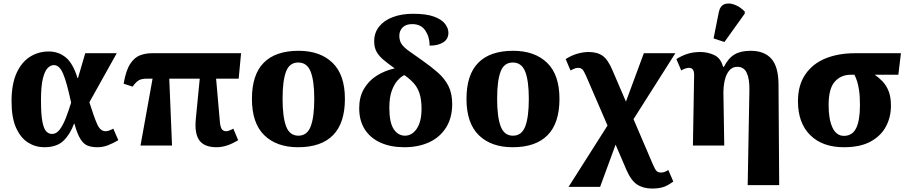

<svg xmlns="http://www.w3.org/2000/svg" viewBox="-20 -845 5266 1115"><path d="M237 10Q186 10 143 -17Q100 -44 73.5 -102.5Q47 -161 47 -257Q47 -355 75.5 -419Q104 -483 153 -514.5Q202 -546 263 -546Q320 -546 362 -511.5Q404 -477 430 -392H433L475 -536H658L499 -251Q527 -162 545 -122.5Q563 -83 593 -83Q611 -83 638 -98L667 -31Q639 -14 608.5 -2Q578 10 546 10Q513 10 489.5 1Q466 -8 447.5 -37Q429 -66 412 -127H410Q388 -66 349 -28Q310 10 237 10ZM282 -67Q308 -67 327.5 -93.5Q347 -120 363 -161.5Q379 -203 393 -249Q368 -367 346.5 -417Q325 -467 293 -467Q274 -467 257 -450Q240 -433 229 -389Q218 -345 218 -264Q218 -179 226.5 -137Q235 -95 249.5 -81Q264 -67 282 -67Z M796 0 866 -388H831Q805 -388 788.5 -380Q772 -372 750 -342L698 -359Q711 -435 735.5 -473Q760 -511 792.5 -523.5Q825 -536 863 -536H1380L1366 -388H1235L1256 -148Q1258 -114 1266 -98.5Q1274 -83 1294 -83Q1308 -83 1335 -98L1363 -31Q1327 -9 1296.5 0.5Q1266 10 1238 10Q1167 10 1138 -29.5Q1109 -69 1117 -153L1140 -388H963L979 0Z M1711 10Q1586 10 1514.5 -60Q1443 -130 1443 -271Q1443 -411 1511.5 -480.5Q1580 -550 1714 -550Q1839 -550 1911 -480.5Q1983 -411 1983 -271Q1983 -130 1914 -60Q1845 10 1711 10ZM1713 -57Q1764 -57 1784.5 -111.5Q1805 -166 1805 -271Q1805 -376 1784 -429Q1763 -482 1712 -482Q1661 -482 1641 -429Q1621 -376 1621 -271Q1621 -166 1641.5 -111.5Q1662 -57 1713 -57Z M2328 10Q2249 10 2190 -16.5Q2131 -43 2098.5 -93.5Q2066 -144 2066 -217Q2066 -281 2093 -328Q2120 -375 2167 -405Q2214 -435 2272 -448Q2237 -473 2210 -495Q2183 -517 2168 -542.5Q2153 -568 2153 -605Q2153 -655 2182 -691Q2211 -727 2262 -746Q2313 -765 2379 -765Q2456 -765 2500.5 -748.5Q2545 -732 2564.5 -706.5Q2584 -681 2584 -655Q2584 -618 2554 -599Q2524 -580 2475 -580Q2475 -630 2450 -667.5Q2425 -705 2374 -705Q2337 -705 2318 -685.5Q2299 -666 2299 -638Q2299 -609 2312 -589.5Q2325 -570 2354.5 -549Q2384 -528 2431 -495Q2485 -457 2524 -422.5Q2563 -388 2584.5 -345Q2606 -302 2606 -241Q2606 -160 2570 -103.5Q2534 -47 2471.5 -18.5Q2409 10 2328 10ZM2331 -57Q2373 -57 2400.5 -98Q2428 -139 2428 -213Q2428 -266 2416.5 -301.5Q2405 -337 2382.5 -362Q2360 -387 2328 -409Q2309 -400 2289 -378Q2269 -356 2255 -317.5Q2241 -279 2241 -219Q2241 -135 2265.5 -96.5Q2290 -58 2331 -57Z M2957 10Q2832 10 2760.5 -60Q2689 -130 2689 -271Q2689 -411 2757.5 -480.5Q2826 -550 2960 -550Q3085 -550 3157 -480.5Q3229 -411 3229 -271Q3229 -130 3160 -60Q3091 10 2957 10ZM2959 -57Q3010 -57 3030.5 -111.5Q3051 -166 3051 -271Q3051 -376 3030 -429Q3009 -482 2958 -482Q2907 -482 2887 -429Q2867 -376 2867 -271Q2867 -166 2887.5 -111.5Q2908 -57 2959 -57Z M3282 240 3508 -116 3384 -403Q3371 -433 3362 -442Q3353 -451 3336 -451Q3325 -451 3313.5 -445.5Q3302 -440 3293 -436L3265 -502Q3300 -524 3334 -533.5Q3368 -543 3398 -543Q3450 -543 3481 -520Q3512 -497 3538 -434L3615 -255L3719 -536H3902L3659 -153L3772 111Q3785 141 3794 149Q3803 157 3818 157Q3831 157 3842 152.5Q3853 148 3861 142L3890 209Q3857 234 3829.5 242Q3802 250 3768 250Q3716 250 3680.5 227Q3645 204 3618 142L3555 -5L3465 240Z M4322 230 4332 -322Q4333 -387 4316.5 -422Q4300 -457 4262 -457Q4233 -457 4215 -435.5Q4197 -414 4189 -379.5Q4181 -345 4181 -305L4186 0H4004L4011 -410Q4011 -451 3982 -451Q3962 -451 3936 -436L3908 -502Q3938 -521 3971.5 -532Q4005 -543 4047 -543Q4090 -543 4128 -525Q4166 -507 4179 -457H4184Q4210 -508 4246 -529Q4282 -550 4339 -550Q4418 -550 4459 -504.5Q4500 -459 4501 -358L4505 230ZM4187 -601 4124 -622 4154 -773Q4162 -812 4188 -821Q4214 -830 4246.5 -817.5Q4279 -805 4305 -778V-766Z M4881 10Q4756 10 4685 -60.5Q4614 -131 4614 -257Q4614 -350 4656.5 -412.5Q4699 -475 4773.5 -505.5Q4848 -536 4946 -536H5212L5197 -411H5060Q5083 -395 5104.5 -373Q5126 -351 5140 -317Q5154 -283 5154 -231Q5154 -165 5125 -110.5Q5096 -56 5036 -23Q4976 10 4881 10ZM4881 -56Q4930 -56 4952 -101Q4974 -146 4974 -234Q4974 -287 4969 -320Q4964 -353 4957 -374Q4950 -395 4942 -411H4921Q4864 -411 4828 -371Q4792 -331 4792 -235Q4792 -152 4814.5 -104Q4837 -56 4881 -56Z"/></svg>

Font: Noto Serif ExtraBold
Style: Regular
Weight: 800
Designer: Monotype Design Team
Foundry: Monotype Imaging Inc.
Version: Version 2.014